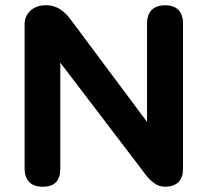

<svg xmlns="http://www.w3.org/2000/svg" viewBox="-20 -698 786 726"><path d="M141 8C189 8 208 -16 208 -62V-461L516 -57C534 -32 562 8 603 8C651 8 672 -18 672 -59V-609C672 -654 648 -678 605 -678C560 -678 536 -654 536 -609V-237L245 -627C210 -673 176 -679 150 -678C111 -678 73 -652 73 -606V-62C73 -16 97 8 141 8Z"/></svg>

Font: SN Pro
Style: Bold
Weight: 700
Designer: Tobias Whetton
Foundry: Supernotes
Version: Version 1.003;Glyphs 3.3 (3324)